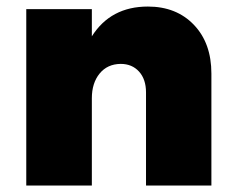

<svg xmlns="http://www.w3.org/2000/svg" viewBox="-20 -572 718 592"><path d="M436 -551.8Q523.9 -551.8 577.9 -495.4Q631.8 -439 631.8 -345.2V0H430.2V-287.1Q430.2 -327.6 408.7 -351.3Q387.2 -375 352.1 -375Q311 -374.5 287.1 -345.2Q263.2 -315.9 263.2 -269V0H61V-543.9H263.2V-460Q321.3 -551.8 436 -551.8Z"/></svg>

Font: Montserrat-Arabic ExtraBold
Style: Regular
Weight: 800
Designer: Mohamed Gaber
Foundry: Kief Type Foundry
Version: Version 5.008;PS 005.008;hotconv 1.0.88;makeotf.lib2.5.64775